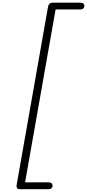

<svg xmlns="http://www.w3.org/2000/svg" viewBox="-20 -1198 634 1397"><path d="M125.5 178.5Q108 178.5 103.5 169.5Q99 160.5 101 148L329 -1146Q331.5 -1162 339.5 -1170.2Q347.5 -1178.5 365 -1178.5H562.5Q580 -1178.5 587.5 -1171Q595 -1163.5 594 -1153.5Q593.5 -1144 585.8 -1136.5Q578 -1129 562.5 -1129H384.5L162.5 128.5H332Q348.5 128.5 355.5 135.8Q362.5 143 362.5 153Q362.5 162.5 355.2 170.5Q348 178.5 332 178.5Z"/></svg>

Font: Edu VIC WA NT Hand Pre
Style: Regular
Weight: 400
Designer: Tina and Corey Anderson, Eben Sorkin, Mirko Velimirovic
Foundry: Google for Education
Version: Version 1.000